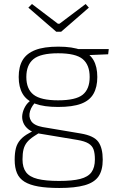

<svg xmlns="http://www.w3.org/2000/svg" viewBox="-20 -726 588 955"><path d="M270 -494Q341 -494 383.5 -477Q426 -460 445 -427Q464 -394 464 -343Q464 -293 445 -259.5Q426 -226 383.5 -210Q341 -194 269 -194Q199 -194 155.5 -210Q112 -226 92.5 -259.5Q73 -293 73 -343Q73 -394 92.5 -427Q112 -460 155 -477Q198 -494 270 -494ZM269 -461Q182 -461 146.5 -432Q111 -403 111 -343Q111 -283 147 -255Q183 -227 269 -227Q357 -227 391.5 -255Q426 -283 426 -343Q426 -403 391.5 -432Q357 -461 269 -461ZM521 -482 518 -456 398 -451 363 -482ZM135 -228 163 -224Q138 -201 129.5 -173.5Q121 -146 135 -124Q149 -102 192 -94L382 -62Q447 -51 469 -20.5Q491 10 491 68Q491 121 470 151.5Q449 182 401 195.5Q353 209 275 209Q213 209 170.5 201.5Q128 194 102 178Q76 162 64.5 135Q53 108 53 69Q53 35 59 11.5Q65 -12 81 -30.5Q97 -49 125 -64L172 -90L200 -81L150 -49Q127 -34 114.5 -18.5Q102 -3 97 17Q92 37 92 67Q92 107 109.5 130.5Q127 154 167 164Q207 174 274 174Q340 174 379 164Q418 154 435 130.5Q452 107 452 67Q452 37 445.5 18Q439 -1 420 -12.5Q401 -24 365 -30L173 -62Q142 -67 123 -81.5Q104 -96 96 -115.5Q88 -135 91 -155.5Q94 -176 105 -195.5Q116 -215 135 -228ZM406 -706 422 -688 284 -568H260L121 -688L139 -706L268 -608H276Z"/></svg>

Font: Exo 2 ExtraLight
Style: Regular
Weight: 250
Designer: Natanael Gama
Foundry: Natanael Gama
Version: Version 2.010